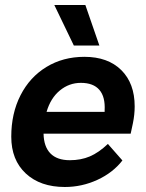

<svg xmlns="http://www.w3.org/2000/svg" viewBox="-20 -737 582 767"><path d="M518 -312Q518 -279 511 -245L502 -203H154Q155 -151 181.5 -124Q208 -97 259 -97Q303 -97 338.5 -112Q374 -127 411 -162L469 -96Q431 -47 369 -18.5Q307 10 239 10Q141 10 83 -44Q25 -98 25 -191Q25 -284 62 -356.5Q99 -429 165.5 -469.5Q232 -510 317 -510Q411 -510 464.5 -457Q518 -404 518 -312ZM303 -406Q256 -406 219 -375.5Q182 -345 166 -290H398V-296Q401 -350 377 -378Q353 -406 303 -406ZM197 -717H321L377 -555H275Z"/></svg>

Font: Sarabun
Style: Bold Italic
Weight: 700
Italic angle: -10°
Designer: Suppakit Chalermlarp | Katatrad Co.,Ltd.
Foundry: Cadson Demak Co.,Ltd.
Version: Version 1.000; ttfautohint (v1.6)